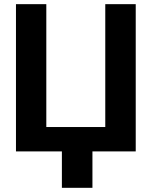

<svg xmlns="http://www.w3.org/2000/svg" viewBox="-20 -731 740 927"><path d="M57.1 -710.9H203.6V-117.7H488.3V-710.9H635.3V0H426.3V175.8H278.8V0H57.1Z"/></svg>

Font: RobotoInd
Style: Bold
Weight: 700
Designer: Google
Version: Version 2.001150; 2014